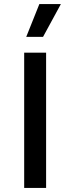

<svg xmlns="http://www.w3.org/2000/svg" viewBox="-20 -917 343 937"><path d="M172 -897H277L190 -737H108ZM205 -660V0H98V-660Z"/></svg>

Font: Elaine Sans Medium
Style: Regular
Weight: 500
Designer: Wei Huang
Foundry: Wei Huang
Version: Version 2.001;PS 002.001;hotconv 1.0.88;makeotf.lib2.5.64775